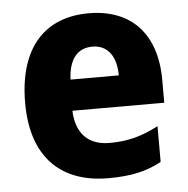

<svg xmlns="http://www.w3.org/2000/svg" viewBox="-45 -604 644 658"><g transform="rotate(-5 276.5 -274.5)"><path d="M283 -559C133 -559 40 -462 40 -271C40 -84 140 10 302 10C380 10 434 -2 485 -30V-153C428 -123 379 -110 317 -110C242 -110 202 -154 199 -231H515V-309C515 -470 428 -559 283 -559ZM286 -444C340 -444 368 -402 368 -338H202C205 -413 239 -444 286 -444Z"/></g></svg>

Font: Noto Sans Sinhala UI SemiCondensed ExtraBold
Style: Regular
Weight: 800
Width: 4
Designer: Jelle Bosma - Monotype Design Team
Foundry: Monotype Imaging Inc.
Version: Version 2.006